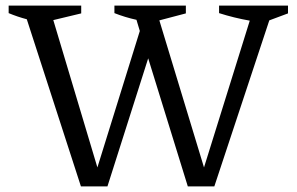

<svg xmlns="http://www.w3.org/2000/svg" viewBox="-20 -668 1063 688"><path d="M270 0 76 -599Q42 -608 11 -621V-648H271V-620L171 -596L329 -68L481 -557L469 -597Q428 -606 390 -621V-648H646V-620L551 -595L711 -68L875 -594Q818 -604 765 -621V-648H1012V-620L945 -595L748 0H653L511 -459L365 0Z"/></svg>

Font: Piazzolla SC
Style: Regular
Weight: 400
Designer: Juan Pablo del Peral
Foundry: Huerta Tipografica
Version: Version 1.330